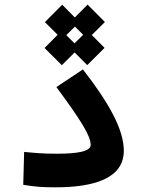

<svg xmlns="http://www.w3.org/2000/svg" viewBox="-20 -799 626 823"><path d="M218.8 3.9C379.4 3.9 510.7 -32.7 510.7 -152.8C510.7 -243.2 448.2 -356.4 335.4 -501.5L221.7 -425.8C327.1 -283.2 368.7 -216.3 368.7 -178.2C368.7 -150.4 315.4 -140.1 223.6 -140.1C161.6 -140.1 133.8 -143.1 83.5 -147.9L79.6 -6.8C131.3 1.5 158.2 3.9 218.8 3.9ZM245.1 -519.5 299.8 -574.2 354 -520 428.2 -593.8 373.5 -648.9 429.7 -704.6 355.5 -779.3 300.8 -724.1 246.6 -778.8 172.4 -704.1 227.1 -649.9 170.9 -593.3ZM299.3 -613.3 264.2 -648.4 301.3 -685.1 336.4 -649.9Z"/></svg>

Font: Cascadia Mono NF
Style: Bold
Weight: 700
Monospace: yes
Designer: Aaron Bell
Foundry: Saja Typeworks
Version: Version 2404.023